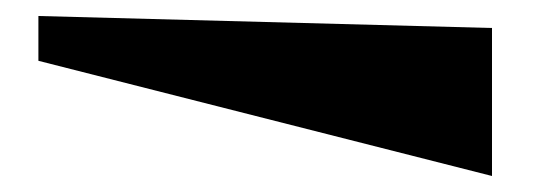

<svg xmlns="http://www.w3.org/2000/svg" viewBox="-20 -15 679 240"><path d="M595 205V20L28 5V61Z"/></svg>

Font: Sinistre Bold
Style: Regular
Weight: 900
Designer: Jules Durand
Foundry: Collletttivo
Version: Version 69.420;Glyphs 3.2 (3217)